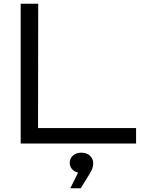

<svg xmlns="http://www.w3.org/2000/svg" viewBox="-20 -770 764 1030"><path d="M91 -750V0H710V-83H184L185 -750ZM413 240 444 190C471 147 480 131 480 106C480 75 457 49 416 49C378 49 354 73 354 104C354 129 372 150 399 156L357 240Z"/></svg>

Font: Bounded Light
Style: Regular
Weight: 300
Designer: Vlad Churkin
Version: Version 3.0